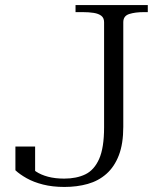

<svg xmlns="http://www.w3.org/2000/svg" viewBox="-20 -730 644 760"><path d="M279 -710H565V-682H549Q515 -682 491.5 -674.5Q468 -667 468 -642V-228Q468 -161 450.5 -115.5Q433 -70 401.5 -42Q370 -14 327.5 -2Q285 10 235 10Q188 10 150.5 0.5Q113 -9 85.5 -24.5Q58 -40 41 -56V-150H119V-37Q109 -40 102 -46.5Q95 -53 91.5 -59.5Q88 -66 88 -72Q88 -78 92 -80Q103 -64 122.5 -51Q142 -38 170 -30.5Q198 -23 234 -23Q283 -23 318 -40Q353 -57 372.5 -101Q392 -145 392 -226V-642Q392 -659 381 -667.5Q370 -676 351 -679Q332 -682 308 -682H279Z"/></svg>

Font: Roboto Serif 120pt Expanded Light
Style: Regular
Weight: 300
Width: 7
Designer: Greg Gazdowicz
Foundry: Commercial Type
Version: Version 1.008